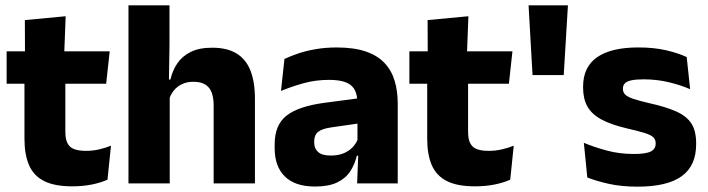

<svg xmlns="http://www.w3.org/2000/svg" viewBox="-20 -680 2624 712"><path d="M247.5 11Q182 11 143.2 -8.8Q104.4 -28.6 87.5 -68Q70.7 -107.4 70.7 -165.5V-440.1H222.3V-189.9Q222.3 -153.9 238.7 -137.3Q255 -120.6 299.3 -120.6Q324.1 -120.6 348 -126.1Q371.9 -131.6 391.6 -139.8L378.6 -13.6Q353.2 -2.3 319.9 4.4Q286.7 11 247.5 11ZM4.6 -369.5V-489.6H386.8L373.7 -369.5ZM72.7 -478.7 72.2 -605.5 223.5 -619.8 218.1 -478.7Z M772.3 0V-288.8Q772.3 -315.9 765.4 -335.6Q758.4 -355.4 742.1 -366Q725.8 -376.7 697 -376.7Q673.4 -376.7 655.4 -368.2Q637.5 -359.8 625.7 -345.6Q613.9 -331.4 607.6 -313.5L576.6 -385H611.9Q619.7 -418.5 637.6 -445.1Q655.6 -471.7 687.2 -487.4Q718.8 -503.1 766.9 -503.1Q821.9 -503.1 856.9 -481.9Q891.9 -460.7 908.6 -418.7Q925.4 -376.6 925.4 -313.3V0ZM456.4 0V-660.3H608.5V-513.3L606 -351.4L609.4 -339.5V0Z M1304.4 0 1309.1 -123 1305.6 -130.7V-284L1304.7 -303.9Q1304.7 -345.1 1280.5 -364.5Q1256.3 -383.8 1199.8 -383.8Q1150.3 -383.8 1105.8 -371.4Q1061.3 -359 1022 -342.8L1034.8 -461.4Q1058.3 -472.5 1087.7 -482.3Q1117.2 -492.1 1152.6 -498Q1187.9 -504 1228.4 -504Q1293 -504 1336.6 -489Q1380.1 -474 1406 -446.4Q1432 -418.8 1443.4 -380.6Q1454.9 -342.5 1454.9 -296.4V0ZM1148 11.7Q1074.4 11.7 1036.5 -25.4Q998.5 -62.6 998.5 -131V-144.3Q998.5 -217.1 1043.1 -251.7Q1087.8 -286.3 1185.3 -299L1317.3 -316.5L1326.3 -224.6L1209.3 -207.7Q1173.8 -202.8 1159.5 -190.8Q1145.1 -178.8 1145.1 -155.4V-151.8Q1145.1 -129.5 1159.6 -116.4Q1174.1 -103.2 1206.1 -103.2Q1234 -103.2 1254.1 -111.5Q1274.3 -119.8 1287.4 -133.8Q1300.6 -147.7 1307.1 -164.4L1328.6 -102.7H1303.3Q1295.6 -70.3 1278.7 -44.5Q1261.8 -18.6 1230.4 -3.5Q1199.1 11.7 1148 11.7Z M1741 11Q1675.5 11 1636.7 -8.8Q1597.9 -28.6 1581 -68Q1564.2 -107.4 1564.2 -165.5V-440.1H1715.8V-189.9Q1715.8 -153.9 1732.2 -137.3Q1748.5 -120.6 1792.8 -120.6Q1817.6 -120.6 1841.5 -126.1Q1865.4 -131.6 1885.1 -139.8L1872.1 -13.6Q1846.7 -2.3 1813.4 4.4Q1780.2 11 1741 11ZM1498.1 -369.5V-489.6H1880.3L1867.2 -369.5ZM1566.2 -478.7 1565.7 -605.5 1717 -619.8 1711.6 -478.7Z M2070.5 -401.6H1954.8L1940.1 -660.3H2086.1Z M2343.9 12.2Q2285.3 12.2 2238.3 1.9Q2191.4 -8.5 2157.9 -21.9L2145.1 -150.4Q2183.5 -134.4 2230.2 -121.7Q2277 -109 2331.5 -109Q2375.2 -109 2393.3 -118.3Q2411.4 -127.6 2411.4 -147.1V-149Q2411.4 -162.7 2402.3 -171.3Q2393.2 -179.8 2370.2 -187Q2347.3 -194.2 2306.3 -203.5Q2244.8 -217.8 2209 -237.7Q2173.1 -257.6 2157.7 -286.2Q2142.3 -314.8 2142.3 -354.5V-358.6Q2142.3 -431.6 2194.4 -467.9Q2246.5 -504.1 2347.5 -504.1Q2404.5 -504.1 2450.1 -493.6Q2495.7 -483 2526.5 -468.4L2539.3 -349.2Q2503.7 -364.8 2459.4 -375.3Q2415.1 -385.8 2366.6 -385.8Q2337 -385.8 2320.2 -381.9Q2303.4 -377.9 2296.7 -370.3Q2290 -362.8 2290 -352.1V-350.3Q2290 -338.4 2297.9 -329.9Q2305.8 -321.4 2327.2 -313.9Q2348.6 -306.5 2388.7 -297.2Q2450.3 -283.5 2488.4 -266.3Q2526.4 -249.2 2544 -221.9Q2561.5 -194.7 2561.5 -149.3V-144.9Q2561.5 -65.4 2508 -26.6Q2454.5 12.2 2343.9 12.2Z"/></svg>

Font: Anek Gurmukhi Medium
Style: Regular
Weight: 500
Designer: Sarang Kulkarni (Gurmukhi), Yesha Goshar (Latin)
Foundry: Ek Type
Version: Version 1.003